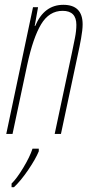

<svg xmlns="http://www.w3.org/2000/svg" viewBox="-20 -556 390 797"><path d="M6 0H32L93 -287Q117 -399 150.5 -455Q184 -511 240 -511Q297 -511 297 -453Q297 -428 291 -398Q285 -368 279 -339L207 0H233L303 -329Q310 -360 316.5 -396Q323 -432 323 -455Q323 -536 243 -536Q163 -536 126 -448H124L138 -526H117ZM28 221H38Q66 195 97 149.5Q128 104 141 72V61H115Q104 95 76.5 140.5Q49 186 28 206Z"/></svg>

Font: Noto Sans Display Condensed Thin
Style: Italic
Weight: 250
Width: 3
Italic angle: -12°
Designer: Monotype Design Team
Foundry: Monotype Imaging Inc.
Version: Version 1.900